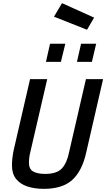

<svg xmlns="http://www.w3.org/2000/svg" viewBox="-20 -1189 675 1220"><path d="M367 -796H272L298 -911H395ZM564 -796H469L495 -911H591ZM258 11Q200 11 154.5 -4Q109 -19 82.5 -51.5Q56 -84 56 -138Q56 -185 68 -240L171 -686H280L173 -224Q164 -189 164 -155Q164 -114 191.5 -99Q219 -84 267 -84Q340 -84 372.5 -118Q405 -152 419 -222L526 -686H635L528 -221Q502 -103 439.5 -46Q377 11 258 11ZM533 -1000 323 -1083 374 -1169 578 -1077Z"/></svg>

Font: Storia Sans SemiBold
Style: Italic
Weight: 600
Italic angle: -13°
Designer: Campivisivi
Foundry: Accademia di Belle Arti di Urbino and students of MA course of Visual design
Version: Version 60.001;May 25, 2020;FontCreator 12.0.0.2522 64-bit